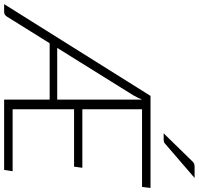

<svg xmlns="http://www.w3.org/2000/svg" viewBox="-62 -924 960 928"><g transform="rotate(90 418.0 -460.0)"><path d="M0 0ZM857.5 -666.5H482V-378H765L759.5 -338H482V-41H781.5L775.5 0H435.5V-220H163L34 -13Q30.5 -7.5 25 -3.8Q19.5 0 12.5 0H-26L417.5 -707.5H862.5ZM185.5 -256.5H435.5V-667Q430.5 -654.5 425 -643.8Q419.5 -633 413.5 -622.5ZM814 -920.5 647.5 -777Q642.5 -773 638.5 -772Q634.5 -771 628.5 -771H598.5L733.5 -909.5Q740 -916.5 745.8 -918.5Q751.5 -920.5 762.5 -920.5Z"/></g></svg>

Font: Lato Light
Style: Italic
Weight: 300
Italic angle: -7°
Designer: Lukasz Dziedzic
Foundry: tyPoland Lukasz Dziedzic
Version: Version 2.007; 2014-02-27